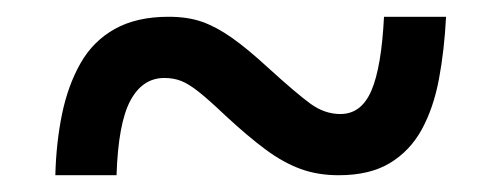

<svg xmlns="http://www.w3.org/2000/svg" viewBox="-20 -471 599 229"><path d="M46 -262Q47 -301 54 -335Q61 -369 76 -395.5Q91 -422 117 -436.5Q143 -451 181 -451Q204 -451 221 -445Q238 -439 256.5 -426Q275 -413 300 -390Q333 -360 350 -347.5Q367 -335 386 -335Q411 -335 423 -363Q435 -391 438 -451H512Q510 -411 503.5 -376.5Q497 -342 483 -316.5Q469 -291 445 -276.5Q421 -262 384 -262Q359 -262 338.5 -269.5Q318 -277 297 -292.5Q276 -308 249 -333Q229 -352 217 -361.5Q205 -371 196 -374.5Q187 -378 176 -378Q150 -378 135.5 -351Q121 -324 119 -262Z"/></svg>

Font: Noto Serif Gujarati
Style: Regular
Weight: 400
Designer: Universal Thirst, Indian Type Foundry and the Monotype Design Team
Foundry: Monotype Imaging Inc.
Version: Version 2.102